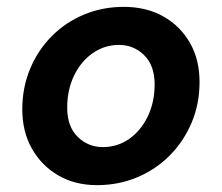

<svg xmlns="http://www.w3.org/2000/svg" viewBox="-20 -528 647 560"><path d="M263 12Q198 12 149 -17Q100 -46 72.5 -95.5Q45 -145 45 -209Q45 -272 67.5 -326.5Q90 -381 130.5 -422Q171 -463 225 -485.5Q279 -508 341 -508Q407 -508 456.5 -480Q506 -452 534 -403Q562 -354 562 -289Q562 -225 539 -170.5Q516 -116 475.5 -75Q435 -34 380.5 -11Q326 12 263 12ZM280 -99Q323 -99 357 -123Q391 -147 411 -188.5Q431 -230 431 -282Q431 -337 400.5 -367Q370 -397 327 -397Q285 -397 250.5 -373Q216 -349 196 -307.5Q176 -266 176 -214Q176 -159 206.5 -129Q237 -99 280 -99Z"/></svg>

Font: DeepMind Sans
Style: Bold Italic
Weight: 700
Italic angle: -10°
Designer: Jonny Pinhorn / Modifications: Colophon Foundry
Foundry: Colophon Foundry
Version: Version 1.002; ttfautohint (v1.8.2)